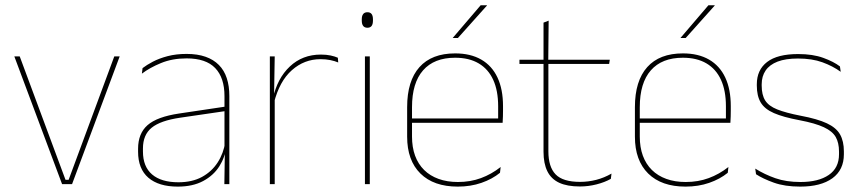

<svg xmlns="http://www.w3.org/2000/svg" viewBox="-20 -700 3273 730"><path d="M241 -16.5 414.5 -485.5H435L254 0H216L34.5 -485.5H55L229 -16.5Z M833 0 835 -128 833.5 -131.5V-292V-334.5Q833.5 -404.5 798.2 -441.2Q763 -478 689.5 -478Q635 -478 592 -460.2Q549 -442.5 519.5 -420L522 -441Q537.5 -453 561.2 -465.5Q585 -478 617.2 -486.5Q649.5 -495 689.5 -495Q731 -495 761.5 -484.2Q792 -473.5 812.2 -453Q832.5 -432.5 842.2 -402.8Q852 -373 852 -335V0ZM656 9.5Q583.5 9.5 544.2 -24.2Q505 -58 505 -123V-134.5Q505 -192.5 541 -224.2Q577 -256 661.5 -268.5L842.5 -295.5L843 -278.5L665 -252.5Q590 -241.5 556.8 -214.5Q523.5 -187.5 523.5 -135.5V-124Q523.5 -66.5 558.2 -36.8Q593 -7 658.5 -7Q710.5 -7 747.8 -27.2Q785 -47.5 807.5 -82.2Q830 -117 836.5 -160.5L846 -142H840Q836 -102.5 814 -67.8Q792 -33 752.5 -11.8Q713 9.5 656 9.5Z M1021.5 -308.5 1012 -320.5 1017.5 -325Q1034 -402 1082 -447.2Q1130 -492.5 1200 -492.5Q1221 -492.5 1237.2 -489Q1253.5 -485.5 1264.5 -480.5L1266 -462.5Q1253 -468 1236 -471.5Q1219 -475 1198.5 -475Q1137 -475 1089.8 -433.2Q1042.5 -391.5 1021.5 -308.5ZM1006 0V-485.5H1024.5L1022 -335L1024.5 -332.5V0Z M1367.5 0V-485.5H1386V0ZM1377 -594.5Q1366.5 -594.5 1361 -601.2Q1355.5 -608 1355.5 -622V-626.5Q1355.5 -640 1361 -646.8Q1366.5 -653.5 1377 -653.5Q1387.5 -653.5 1392.8 -646.8Q1398 -640 1398 -626.5V-622Q1398 -608 1392.8 -601.2Q1387.5 -594.5 1377 -594.5Z M1720.5 9.5Q1629 9.5 1578.5 -40.2Q1528 -90 1528 -180.5V-292.5Q1528 -392.5 1574.8 -444.8Q1621.5 -497 1710.5 -497Q1769 -497 1809.8 -473.5Q1850.5 -450 1871.5 -405.2Q1892.5 -360.5 1892.5 -296.5V-279.5Q1892.5 -268.5 1892.2 -257.5Q1892 -246.5 1891 -233H1874Q1874 -250.5 1874 -266.5Q1874 -282.5 1874 -296Q1874 -355.5 1855.2 -396.5Q1836.5 -437.5 1800 -459Q1763.5 -480.5 1710.5 -480.5Q1630.5 -480.5 1588.5 -432.5Q1546.5 -384.5 1546.5 -292.5V-243.5V-239.5V-181Q1546.5 -140 1558.2 -108Q1570 -76 1592.5 -53.8Q1615 -31.5 1647.5 -19.8Q1680 -8 1721 -8Q1768.5 -8 1808.5 -22.8Q1848.5 -37.5 1883.5 -65L1881 -43Q1851.5 -19 1810.5 -4.8Q1769.5 9.5 1720.5 9.5ZM1536.5 -233V-249.5H1884.5V-233ZM1807.5 -680H1831.5V-679L1721 -555.5H1701.5V-556Z M2185 9Q2136.5 9 2106 -5.2Q2075.5 -19.5 2061 -49Q2046.5 -78.5 2046.5 -123V-462.5H2065V-124.5Q2065 -65.5 2092.5 -37Q2120 -8.5 2185.5 -8.5Q2216.5 -8.5 2246.8 -16.2Q2277 -24 2305 -40L2302.5 -20Q2279.5 -7 2248.2 1Q2217 9 2185 9ZM1955 -457V-473H2298.5L2296 -457ZM2046.5 -468V-614L2066 -621.5L2064.5 -468Z M2586.5 9.5Q2495 9.5 2444.5 -40.2Q2394 -90 2394 -180.5V-292.5Q2394 -392.5 2440.8 -444.8Q2487.5 -497 2576.5 -497Q2635 -497 2675.8 -473.5Q2716.5 -450 2737.5 -405.2Q2758.5 -360.5 2758.5 -296.5V-279.5Q2758.5 -268.5 2758.2 -257.5Q2758 -246.5 2757 -233H2740Q2740 -250.5 2740 -266.5Q2740 -282.5 2740 -296Q2740 -355.5 2721.2 -396.5Q2702.5 -437.5 2666 -459Q2629.5 -480.5 2576.5 -480.5Q2496.5 -480.5 2454.5 -432.5Q2412.5 -384.5 2412.5 -292.5V-243.5V-239.5V-181Q2412.5 -140 2424.2 -108Q2436 -76 2458.5 -53.8Q2481 -31.5 2513.5 -19.8Q2546 -8 2587 -8Q2634.5 -8 2674.5 -22.8Q2714.5 -37.5 2749.5 -65L2747 -43Q2717.5 -19 2676.5 -4.8Q2635.5 9.5 2586.5 9.5ZM2402.5 -233V-249.5H2750.5V-233ZM2673.5 -680H2697.5V-679L2587 -555.5H2567.5V-556Z M3022.5 9.5Q2964 9.5 2922.2 -5.5Q2880.5 -20.5 2854.5 -37.5L2851.5 -59Q2886.5 -37 2927.8 -22.5Q2969 -8 3023.5 -8Q3092 -8 3131 -34.8Q3170 -61.5 3170 -113.5V-123.5Q3170 -157 3157.5 -179Q3145 -201 3112.5 -216.2Q3080 -231.5 3019.5 -243Q2958 -254.5 2922.5 -270Q2887 -285.5 2872.2 -310.5Q2857.5 -335.5 2857.5 -374.5V-379.5Q2857.5 -434.5 2896.8 -464.5Q2936 -494.5 3014.5 -494.5Q3070.5 -494.5 3110.2 -480Q3150 -465.5 3173.5 -447.5L3176.5 -427Q3146 -449 3106.8 -463.2Q3067.5 -477.5 3014 -477.5Q2967 -477.5 2936.5 -465.8Q2906 -454 2891 -432Q2876 -410 2876 -379.5V-374.5Q2876 -339.5 2889.2 -318.2Q2902.5 -297 2935 -284Q2967.5 -271 3024 -260Q3088 -248 3123.8 -231.2Q3159.5 -214.5 3174 -188.8Q3188.5 -163 3188.5 -124.5V-113.5Q3188.5 -54 3144.8 -22.2Q3101 9.5 3022.5 9.5Z"/></svg>

Font: Anek Odia Medium Thin
Style: Regular
Weight: 250
Version: Version 1.003